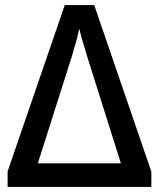

<svg xmlns="http://www.w3.org/2000/svg" viewBox="-20 -736 626 756"><path d="M10 0H576V-60L351 -716H235L10 -61ZM129 -93 261 -508C269 -536 285 -585 292 -623C299 -592 317 -536 325 -508L456 -93Z"/></svg>

Font: Noto Sans SemiCondensed Medium
Style: Regular
Weight: 500
Width: 4
Designer: Monotype Design Team
Foundry: Monotype Imaging Inc.
Version: Version 2.013